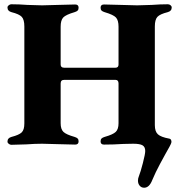

<svg xmlns="http://www.w3.org/2000/svg" viewBox="-20 -675 839 899"><path d="M626 171Q626 160 630 151Q638 131 649 88.5Q660 46 660 32Q660 13 647.5 5.5Q635 -2 604 -2L557 -1Q512 2 467 2Q451 2 451 -13Q451 -22 455.5 -26.5Q460 -31 470 -34Q509 -45 522 -57.5Q535 -70 535 -98V-284Q535 -301 521 -301H280Q264 -301 264 -284V-98Q264 -70 277 -57.5Q290 -45 329 -34Q339 -31 343.5 -26.5Q348 -22 348 -13Q348 2 332 2Q310 2 252 0Q196 -2 177 -2Q144 -2 103 1Q51 3 33 3Q27 3 21 -1.5Q15 -6 15 -12Q15 -29 34 -34Q69 -43 81.5 -55Q94 -67 94 -97V-551Q94 -583 82 -596Q70 -609 34 -618Q15 -623 15 -640Q15 -646 21 -650.5Q27 -655 33 -655Q69 -655 108 -652Q158 -650 177 -650Q196 -650 252 -652Q310 -654 332 -654Q348 -654 348 -639Q348 -630 343.5 -625.5Q339 -621 329 -618Q288 -606 276 -593Q264 -580 264 -550V-373Q264 -358 280 -358H521Q535 -358 535 -373V-550Q535 -580 523 -593Q511 -606 470 -618Q460 -621 455.5 -625.5Q451 -630 451 -639Q451 -654 467 -654Q489 -654 547 -652Q603 -650 622 -650Q641 -650 691 -652Q730 -655 766 -655Q773 -655 778.5 -650.5Q784 -646 784 -640Q784 -623 765 -618Q729 -609 717 -596Q705 -583 705 -551V-89Q705 -59 719.5 -46Q734 -33 772 -26Q779 -25 781.5 -18.5Q784 -12 782 -6Q779 4 754 47Q750 54 729 93Q708 132 693 168Q679 204 655 204Q642 204 634 194.5Q626 185 626 171Z"/></svg>

Font: EB Garamond ExtraBold
Style: Regular
Weight: 800
Designer: Georg Duffner and Octavio Pardo
Foundry: Georg Duffner
Version: Version 1.000